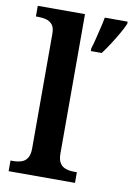

<svg xmlns="http://www.w3.org/2000/svg" viewBox="-86 -815 601 869"><g transform="rotate(10 214.5 -380.0)"><path d="M16 0V-49H28Q49 -49 66 -54.5Q83 -60 93 -75.5Q103 -91 103 -120V-647Q103 -676 91 -689.5Q79 -703 62 -707Q45 -711 28 -711H16V-760H233V-120Q233 -91 243 -75.5Q253 -60 270.5 -54.5Q288 -49 308 -49H321V0ZM288 -613Q295 -634 301 -659.5Q307 -685 313.5 -711Q320 -737 324 -760H429V-750Q420 -729 404.5 -702Q389 -675 371.5 -648Q354 -621 338 -600H288Z"/></g></svg>

Font: Noto Serif Khmer SemiBold
Style: Regular
Weight: 600
Version: Version 2.003